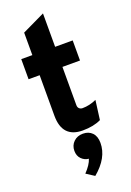

<svg xmlns="http://www.w3.org/2000/svg" viewBox="-187 -786 775 1140"><g transform="rotate(-20 200.5 -215.5)"><path d="M229 12Q100 12 100 -128V-384H30V-511H100V-653L244 -722V-511H355V-384H244V-142Q244 -128 252.5 -120.5Q261 -113 273 -113Q317 -113 361 -133L345 -11Q298 12 229 12ZM155 258Q195 216 205 182Q179 180 159.5 160.5Q140 141 140 109Q140 75 163 52.5Q186 30 222 30Q258 30 280 52.5Q302 75 302 117Q302 211 206 291Z"/></g></svg>

Font: Overpass Heavy
Style: Regular
Weight: 900
Designer: Delve Withrington, Thomas Jockin
Foundry: Delve Fonts
Version: Version 3.000;DELV;Overpass